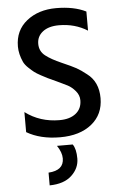

<svg xmlns="http://www.w3.org/2000/svg" viewBox="-61 -722 644 1021"><g transform="rotate(-5 260.5 -211.0)"><path d="M303 51Q321 76 321 127.5Q321 179 280 217.5Q239 256 162 257V189Q244 184 244 120Q244 88 219 51ZM62 -36V-143Q141 -84 245 -84Q300 -84 332 -109.5Q364 -135 364 -180Q364 -207 345 -229.5Q326 -252 304 -263.5Q282 -275 247 -291Q212 -307 201.5 -312Q191 -317 167 -330Q143 -343 131.5 -352Q120 -361 103 -377Q86 -393 78 -409Q58 -453 58 -493Q58 -579 120.5 -629Q183 -679 278 -679Q373 -679 437 -647V-545Q370 -587 285 -587Q230 -587 198.5 -562.5Q167 -538 167 -498Q167 -458 198 -434Q229 -410 282 -387Q335 -364 358.5 -351Q382 -338 412 -314Q472 -269 472 -182Q472 -95 409 -44Q346 7 240.5 7Q135 7 62 -36Z"/></g></svg>

Font: Hind Guntur Medium
Style: Regular
Weight: 500
Designer: Manushi Parikh, Hitesh Malaviya
Foundry: Indian Type Foundry
Version: Version 1.000;PS 1.0;hotconv 1.0.86;makeotf.lib2.5.63406; tt